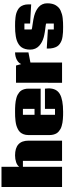

<svg xmlns="http://www.w3.org/2000/svg" viewBox="858 -1734 890 2647"><g transform="rotate(-90 1303.5 -410.0)"><path d="M484.9 -647.9Q688.5 -647.9 688.5 -461.4V0H409.7V-539.6H328.1V0H49.3V-835H328.1V-590.8Q348.1 -618.2 391.1 -633.1Q434.1 -647.9 484.9 -647.9Z M1044.9 -379.4H1127V-539.6H1044.9ZM1405.3 -235.8Q1409.2 -206.1 1409.2 -185.5Q1409.2 -76.2 1331.3 -30.8Q1253.4 14.6 1086.4 14.6Q1057.6 14.6 1036.1 14.2Q1014.6 13.7 986.3 11.5Q958 9.3 937 5.6Q916 2 891.8 -4.9Q867.7 -11.7 850.3 -21.2Q833 -30.8 816.2 -44.9Q799.3 -59.1 788.8 -76.9Q778.3 -94.7 772 -119.1Q765.6 -143.6 765.6 -172.4V-465.3Q765.6 -501 776.4 -529.5Q787.1 -558.1 804 -576.9Q820.8 -595.7 847.9 -609.4Q875 -623 900.6 -630.4Q926.3 -637.7 961.4 -641.8Q996.6 -646 1023.2 -647Q1049.8 -647.9 1085.4 -647.9Q1113.3 -647.9 1134.3 -647.5Q1155.3 -647 1183.3 -645Q1211.4 -643.1 1232.2 -639.4Q1252.9 -635.7 1277.3 -629.2Q1301.8 -622.6 1319.3 -613.3Q1336.9 -604 1354 -590.1Q1371.1 -576.2 1381.6 -558.8Q1392.1 -541.5 1398.7 -517.8Q1405.3 -494.1 1405.3 -465.8V-294.9H1044.9V-97.2H1126.5V-235.8Z M1486.3 0 1486.8 -634.8H1724.1L1744.1 -563Q1760.3 -601.6 1803.7 -624Q1847.2 -646.5 1904.8 -647.9V-463.4L1765.1 -436V0Z M2303.2 -217.8H2303.7Q2299.8 -222.2 2282.2 -224.6Q2272.9 -226.1 2249.8 -229Q2226.6 -231.9 2213.6 -233.6Q2200.7 -235.4 2181.4 -238.5Q2162.1 -241.7 2146 -245.1Q2129.9 -248.5 2115.2 -252.4Q2079.1 -262.2 2049.6 -277.8Q2020 -293.5 1995.4 -315.9Q1970.7 -338.4 1957 -369.9Q1943.4 -401.4 1943.4 -439.5Q1943.4 -477.1 1952.1 -507.3Q1960.9 -537.6 1976.1 -559.1Q1991.2 -580.6 2014.9 -596.4Q2038.6 -612.3 2064.9 -622.1Q2091.3 -631.8 2126 -637.7Q2160.6 -643.6 2194.3 -645.8Q2228 -647.9 2270 -647.9Q2304.2 -647.9 2328.9 -647Q2353.5 -646 2386.7 -642.1Q2419.9 -638.2 2443.4 -631.1Q2466.8 -624 2491.7 -610.4Q2516.6 -596.7 2531.7 -578.1Q2546.9 -559.6 2556.9 -531Q2566.9 -502.4 2566.9 -466.8Q2566.9 -433.1 2566.4 -425.8L2303.2 -440.4V-519H2221.7V-420.4Q2226.1 -416 2243.7 -413.1Q2256.8 -411.1 2295.4 -405.5Q2334 -399.9 2360.8 -395Q2387.7 -390.1 2410.6 -383.8Q2445.8 -374 2474.9 -359.6Q2503.9 -345.2 2528.8 -324Q2553.7 -302.7 2567.9 -272.2Q2582 -241.7 2582 -205.1Q2582 -168 2575 -137.7Q2567.9 -107.4 2554 -85.4Q2540 -63.5 2522.7 -46.9Q2505.4 -30.3 2480.5 -19.5Q2455.6 -8.8 2431.6 -1.7Q2407.7 5.4 2376 8.8Q2344.2 12.2 2317.4 13.4Q2290.5 14.6 2255.9 14.6Q2214.8 14.6 2185.1 13.2Q2155.3 11.7 2122.1 6.6Q2088.9 1.5 2066.2 -7.6Q2043.5 -16.6 2021.5 -32.2Q1999.5 -47.9 1986.6 -69.6Q1973.6 -91.3 1965.8 -122.6Q1958 -153.8 1958 -193.8Q1958 -205.1 1958.5 -210.9L2221.7 -195.3V-113.8H2303.2Z"/></g></svg>

Font: Coda ExtraBold
Style: Regular
Weight: 800
Version: Version 2.001; ttfautohint (v0.8) -r 50 -G 200 -x